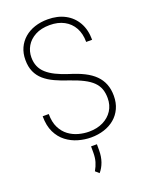

<svg xmlns="http://www.w3.org/2000/svg" viewBox="-171 -807 861 1114"><g transform="rotate(-20 259.5 -250.0)"><path d="M438 -172.4Q438 -204.6 429 -229.2Q419.9 -253.9 399.7 -273.9Q379.4 -293.9 345.9 -311Q312.5 -328.1 263.7 -344.7Q218.3 -359.4 181.4 -376.5Q144.5 -393.6 118.7 -416Q92.8 -438.5 78.9 -469.5Q64.9 -500.5 64.9 -543Q64.9 -584 79.8 -616.7Q94.7 -649.4 121.8 -672.9Q148.9 -696.3 185.8 -708.5Q222.7 -720.7 266.1 -720.7Q327.1 -720.7 372.6 -696.5Q418 -672.4 443.4 -627.7Q468.8 -583 468.8 -521H432.1Q432.1 -571.8 411.9 -608.6Q391.6 -645.5 354.2 -665.5Q316.9 -685.5 266.1 -685.5Q212.9 -685.5 176.3 -665.8Q139.6 -646 121.1 -614.3Q102.5 -582.5 102.5 -544.9Q102.5 -513.7 113 -489.3Q123.5 -464.8 144.8 -445.6Q166 -426.3 198.5 -410.2Q231 -394 275.4 -379.9Q326.2 -364.7 363.8 -345.7Q401.4 -326.7 426.3 -301.8Q451.2 -276.9 463.6 -245.1Q476.1 -213.4 476.1 -173.3Q476.1 -129.4 460.4 -95.5Q444.8 -61.5 417 -38.1Q389.2 -14.6 351.6 -2.4Q314 9.8 270.5 9.8Q231.4 9.8 191.9 -1.5Q152.3 -12.7 119.6 -37.6Q86.9 -62.5 67.1 -103Q47.4 -143.6 47.4 -202.1H85Q85 -151.9 102.1 -117.9Q119.1 -84 146.5 -63.7Q173.8 -43.5 206.5 -34.7Q239.3 -25.9 270.5 -25.9Q320.3 -25.9 357.9 -44.4Q395.5 -63 416.7 -95.9Q438 -128.9 438 -172.4ZM287.6 58.1V95.7Q287.6 134.3 276.4 166.3Q265.1 198.2 245.1 221.2L223.1 201.7Q237.3 176.8 244.4 152.6Q251.5 128.4 251.5 96.7V58.1Z"/></g></svg>

Font: Roboto Condensed ExtraLight
Style: Regular
Weight: 250
Designer: Christian Robertson
Foundry: Google
Version: Version 3.008; 2023